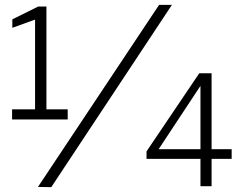

<svg xmlns="http://www.w3.org/2000/svg" viewBox="-20 -770 991 794"><path d="M30 -318V-276H260V-318H172V-743H138L31 -690V-655L125 -689V-318ZM638 -750 137 3 192 4 691 -750ZM855 0V-113H938V-153H855V-467H804L586 -144V-113H809V0ZM636 -153 809 -415V-153Z"/></svg>

Font: Cheyenne Sans Light
Style: Regular
Weight: 300
Designer: The Public Sans project authors (U.S. Web Design System), Libre Franklin designed by Pablo Impallari and Rodrigo Fuenzal
Foundry: The Cheyenne Sans Project Authors
Version: Version 2.007